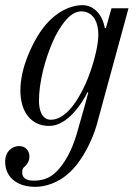

<svg xmlns="http://www.w3.org/2000/svg" viewBox="-37 -476 537 744"><path d="M114 -85C114 -157 137 -247 170 -320C191 -366 231 -432 277 -432C318 -432 344 -400 344 -340C344 -292 320 -208 294 -150C258 -70 211 -12 160 -12C124 -12 114 -52 114 -85ZM-17 150C-17 212 30 248 100 248C137 248 188 234 233 192C285 144 323 61 338 7L461 -444H395L373 -366L369 -368C358 -427 321 -456 283 -456C223 -456 158 -415 113 -343C89 -305 42 -216 42 -125C42 -44 82 12 154 12C224 12 282 -76 302 -119L305 -117C303 -106 268 16 268 16C256 61 238 118 201 167C167 212 135 224 92 224C60 224 49 210 49 192C49 180 51 176 58 170C68 162 77 148 77 130C77 112 65 90 37 90C11 90 -17 110 -17 150Z"/></svg>

Font: Old Standard
Style: Italic
Weight: 400
Italic angle: -15.2°
Designer: Alexey Kryukov <alexios@thessalonica.org.ru>
Version: Version 2.0